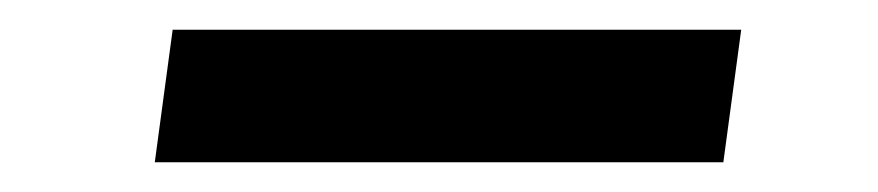

<svg xmlns="http://www.w3.org/2000/svg" viewBox="-20 -386 590 129"><path d="M478 -366 466 -277H84L96 -366Z"/></svg>

Font: Merriweather
Style: Bold Italic
Weight: 700
Italic angle: -7.8°
Version: Version 2.101